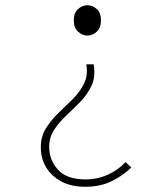

<svg xmlns="http://www.w3.org/2000/svg" viewBox="-20 -510 640 734"><path d="M306 204Q252 204 214 183.5Q176 163 156 129Q136 95 136 54Q136 12 155.5 -19.5Q175 -51 203.5 -78Q232 -105 258.5 -131.5Q285 -158 301 -190Q317 -222 310 -264H338Q346 -219 331 -185Q316 -151 289.5 -123.5Q263 -96 235 -70Q207 -44 187.5 -14.5Q168 15 168 52Q168 101 201.5 138.5Q235 176 308 176Q352 176 391 158.5Q430 141 460 110L482 130Q451 161 407 182.5Q363 204 306 204ZM314 -374Q295 -374 278.5 -389Q262 -404 262 -432Q262 -461 278.5 -475.5Q295 -490 314 -490Q334 -490 350 -475.5Q366 -461 366 -432Q366 -404 350 -389Q334 -374 314 -374Z"/></svg>

Font: Source Code Pro ExtraLight ExtraLight
Style: Regular
Weight: 250
Monospace: yes
Version: Version 1.018;hotconv 1.0.116;makeotfexe 2.5.65601